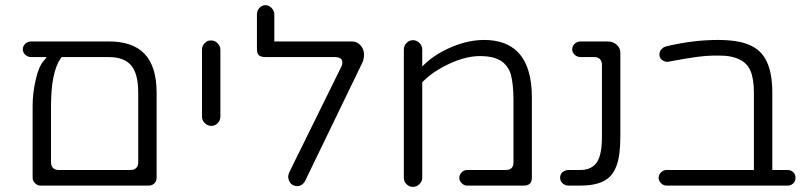

<svg xmlns="http://www.w3.org/2000/svg" viewBox="-20 -728 3138 744"><path d="M402.3 -567.4H101.6Q86.9 -567.4 77.6 -558.1Q68.4 -548.8 68.4 -537.1Q68.4 -524.4 78.1 -515.6Q87.9 -506.8 101.6 -506.8H161.1L148.4 -491.2Q128.9 -467.8 118.2 -418Q106.4 -367.2 106.4 -317.4V-39.1Q106.4 -27.3 115.7 -18.1Q125 -8.8 136.7 -8.8H555.7Q565.4 -8.8 570.3 -11.7Q586.9 -20.5 586.9 -39.1V-368.2Q586.9 -472.7 538.1 -521.5Q492.2 -567.4 402.3 -567.4ZM515.6 -368.2V-98.6Q515.6 -85 507.8 -77.1Q500 -69.3 486.3 -69.3H207Q193.4 -69.3 185.5 -77.1Q177.7 -85 177.7 -98.6V-317.4Q177.7 -449.2 215.8 -502.9L218.8 -506.8H402.3Q460 -506.8 487.8 -475.1Q515.6 -443.4 515.6 -368.2Z M834 -276.4V-535.2Q834 -549.8 823.2 -560.5Q812.5 -571.3 797.9 -571.3Q788.1 -571.3 783.2 -568.4Q762.7 -555.7 762.7 -535.2V-276.4Q762.7 -261.7 773.4 -251Q784.2 -240.2 798.8 -240.2Q813.5 -240.2 823.7 -251Q834 -261.7 834 -276.4Z M1130.9 -6.8Q1148.4 -6.8 1159.2 -21.5Q1161.1 -24.4 1162.1 -26.4L1381.8 -480.5Q1390.6 -496.1 1390.6 -516.6Q1390.6 -537.1 1377 -552.7Q1363.3 -567.4 1342.8 -567.4H1043V-671.9Q1043 -686.5 1032.2 -697.3Q1021.5 -708 1008.8 -708Q995.1 -708 985.4 -697.3Q975.6 -686.5 975.6 -671.9V-540Q975.6 -520.5 983.4 -513.7Q991.2 -506.8 1010.7 -506.8H1280.3Q1300.8 -505.9 1305.7 -493.2Q1306.6 -488.3 1306.6 -484.4Q1306.6 -477.5 1302.7 -469.7L1100.6 -59.6Q1096.7 -48.8 1096.7 -43.9Q1096.7 -39.1 1097.7 -36.1Q1100.6 -18.6 1115.2 -10.7Q1123 -6.8 1130.9 -6.8Z M1616.2 -39.1V-409.2Q1620.1 -413.1 1621.1 -414.1Q1659.2 -452.1 1722.2 -481.4Q1785.2 -510.7 1839.8 -510.7Q1906.2 -510.7 1934.6 -481.4Q1951.2 -465.8 1959 -441.4Q1969.7 -402.3 1969.7 -340.8V-98.6Q1969.7 -79.1 1956.1 -72.3Q1949.2 -69.3 1940.4 -69.3H1790Q1778.3 -69.3 1769 -60.1Q1759.8 -50.8 1759.8 -39.1Q1759.8 -27.3 1769 -18.1Q1778.3 -8.8 1790 -8.8H2009.8Q2041 -8.8 2041 -39.1V-350.6Q2041 -471.7 1985.4 -527.3Q1939.5 -573.2 1855.5 -573.2Q1778.3 -573.2 1695.3 -529.3Q1659.2 -509.8 1632.8 -486.3L1616.2 -470.7V-536.1Q1616.2 -550.8 1605.5 -561.5Q1594.7 -572.3 1580.1 -572.3Q1565.4 -572.3 1555.2 -561.5Q1544.9 -550.8 1544.9 -536.1V-39.1Q1544.9 -24.4 1555.2 -14.2Q1565.4 -3.9 1580.1 -3.9Q1594.7 -3.9 1605.5 -14.6Q1616.2 -25.4 1616.2 -39.1Z M2183.6 -8.8H2228.5Q2308.6 -8.8 2342.8 -43Q2359.4 -59.6 2369.1 -85.9Q2383.8 -125 2383.8 -198.2V-524.4Q2383.8 -542 2369.6 -554.7Q2355.5 -567.4 2334 -567.4H2230.5Q2215.8 -567.4 2206.5 -558.1Q2197.3 -548.8 2197.3 -537.1Q2197.3 -524.4 2207 -515.6Q2216.8 -506.8 2230.5 -506.8H2283.2Q2296.9 -506.8 2304.7 -499Q2312.5 -491.2 2312.5 -477.5V-198.2Q2312.5 -129.9 2293.9 -100.6Q2273.4 -69.3 2228.5 -69.3H2183.6Q2168.9 -69.3 2158.2 -59.6Q2150.4 -50.8 2150.4 -39.1Q2150.4 -26.4 2160.2 -17.6Q2169.9 -8.8 2183.6 -8.8Z M3031.2 -69.3H2972.7V-368.2Q2972.7 -444.3 2951.2 -489.3Q2931.6 -532.2 2886.7 -552.7Q2841.8 -573.2 2761.7 -573.2Q2666 -573.2 2563.5 -548.8Q2550.8 -545.9 2543 -537.1Q2535.2 -528.3 2535.2 -516.6Q2535.2 -502.9 2545.4 -495.6Q2555.7 -488.3 2566.4 -488.3Q2569.3 -488.3 2572.3 -489.3Q2644.5 -502.9 2682.6 -507.8Q2720.7 -512.7 2748 -512.7Q2775.4 -512.7 2791 -511.7Q2821.3 -508.8 2839.8 -500Q2875 -485.4 2887.7 -454.1Q2901.4 -423.8 2901.4 -368.2V-69.3H2562.5Q2550.8 -69.3 2541.5 -60.1Q2532.2 -50.8 2532.2 -39.1Q2532.2 -27.3 2541.5 -18.1Q2550.8 -8.8 2562.5 -8.8H3031.2Q3041 -8.8 3045.9 -11.7Q3062.5 -20.5 3062.5 -39.1Q3062.5 -52.7 3053.7 -61Q3044.9 -69.3 3031.2 -69.3Z"/></svg>

Font: FakePearl
Style: ExtraLight
Weight: 300
Version: Version 1.2